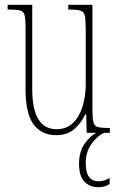

<svg xmlns="http://www.w3.org/2000/svg" viewBox="-20 -556 498 804"><path d="M215 10Q155 10 121 -34.5Q87 -79 87 -184V-443Q87 -477 83 -492.5Q79 -508 64 -512Q49 -516 16 -516H12V-536H115V-183Q115 -15 217 -15Q259 -15 286 -41.5Q313 -68 326 -111Q339 -154 339 -203V-426Q339 -468 336 -487Q333 -506 318.5 -511Q304 -516 269 -516H266V-536H367V-101Q367 -62 371 -45Q375 -28 390 -24Q405 -20 438 -20H440V0H343L341 -77H337Q319 -39 290 -14.5Q261 10 215 10ZM390 228Q357 228 334 205Q311 182 311 130Q311 77 336 43.5Q361 10 384 0H417Q388 12 363.5 46Q339 80 339 127Q339 167 353 185Q367 203 391 203Q405 203 415.5 200Q426 197 439 189V215Q427 222 416.5 225Q406 228 390 228Z"/></svg>

Font: Noto Serif Georgian ExtraCondensed Thin
Style: Regular
Weight: 100
Width: 2
Designer: Monotype Design Team, Akaki Razmadze
Foundry: Google LLC
Version: Version 2.003; ttfautohint (v1.8.4.7-5d5b)